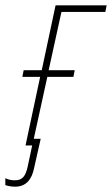

<svg xmlns="http://www.w3.org/2000/svg" viewBox="-80 -547 421 722"><path d="M-23 155C20 155 40 125 48 86L73 -25H47L98 -258H196L201 -283H103L151 -502H316L321 -527H129L77 -283H9L4 -258H71L16 0H41L24 80C16 116 4 131 -24 131C-39 131 -50 128 -60 123V149C-51 152 -39 155 -23 155Z"/></svg>

Font: Noto Sans Condensed Thin
Style: Italic
Weight: 100
Width: 3
Italic angle: -12°
Designer: Monotype Design Team
Foundry: Monotype Imaging Inc.
Version: Version 2.013